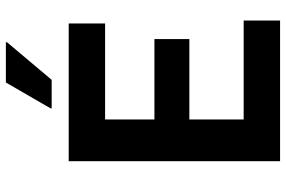

<svg xmlns="http://www.w3.org/2000/svg" viewBox="-180 -794 974 654"><g transform="rotate(-90 307.0 -467.0)"><path d="M85 0V-720H554V-596H227V-428H501V-309H227V-124H564V0ZM265 -778V-782L353 -934H490V-930L362 -778Z"/></g></svg>

Font: Kufam SemiBold
Style: Regular
Weight: 600
Designer: Wael Morcos, Artur Schmal
Foundry: Original Type
Version: Version 1.300; ttfautohint (v1.8.3)